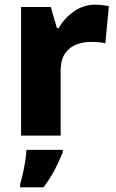

<svg xmlns="http://www.w3.org/2000/svg" viewBox="-20 -579 497 820"><path d="M386 -559Q402 -559 419 -557Q436 -555 445 -553L430 -394Q419 -397 404.5 -398.5Q390 -400 366 -400Q338 -400 309 -390Q280 -380 259.5 -353Q239 -326 239 -275V0H70V-549H197L223 -459H231Q254 -501 295.5 -530Q337 -559 386 -559ZM248 72Q233 109 214 145.5Q195 182 166 221H66V207Q72 187 78 160.5Q84 134 88 107.5Q92 81 93 61H248Z"/></svg>

Font: Noto Sans Thai Looped ExtraBold
Style: Regular
Weight: 800
Designer: Sasikarn Vongin, Ben Mitchell
Foundry: The Fontpad Ltd
Version: Version 1.001; ttfautohint (v1.8.4.7-5d5b)